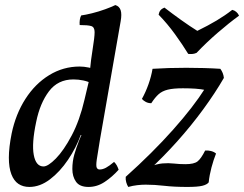

<svg xmlns="http://www.w3.org/2000/svg" viewBox="-20 -730 965 759"><path d="M330 9Q295 9 280.5 -11.5Q266 -32 266 -62Q266 -92 274 -120Q277 -131 282.5 -147Q288 -163 294 -178Q300 -193 304 -200L338 -406Q334 -431 336.5 -460.5Q339 -490 346 -534Q354 -583 354 -603Q354 -623 340.5 -627Q327 -631 295 -631Q294 -641 295.5 -651.5Q297 -662 301 -669Q317 -671 343.5 -677.5Q370 -684 396 -693.5Q422 -703 436 -710Q452 -705 457 -689.5Q462 -674 457 -646L375 -177Q366 -124 362.5 -99Q359 -74 362.5 -67Q366 -60 374 -60Q386 -60 399 -67Q412 -74 431 -90Q438 -83 442 -75.5Q446 -68 449 -59Q424 -31 394 -11Q364 9 330 9ZM360 -454 343 -400Q328 -408 309 -412Q290 -416 270 -416Q209 -416 173.5 -369Q138 -322 123 -248Q105 -163 113.5 -117.5Q122 -72 152 -72Q170 -72 201 -103.5Q232 -135 263.5 -194.5Q295 -254 314 -336L333 -416L380 -409L325 -196H299Q281 -146 249 -98.5Q217 -51 177.5 -21Q138 9 96 9Q71 9 53 -3Q35 -15 25 -41Q15 -67 15 -107Q15 -147 26 -202Q42 -279 80.5 -339Q119 -399 174.5 -433Q230 -467 295 -467Q312 -467 331 -463Q350 -459 360 -454ZM487 9Q482 1 479 -9.5Q476 -20 477 -31Q583 -126 664 -217Q745 -308 791 -381L793 -374Q774 -378 752 -379.5Q730 -381 703 -381Q665 -381 643 -375.5Q621 -370 607 -357.5Q593 -345 578 -322Q566 -322 556.5 -327Q547 -332 541 -339Q556 -366 567 -397Q578 -428 583 -458Q614 -460 647 -461Q680 -462 716 -462Q751 -462 786 -461Q821 -460 851 -458Q863 -442 865 -422Q831 -363 783.5 -298Q736 -233 680 -170.5Q624 -108 564 -53L570 -70Q599 -82 622.5 -84Q646 -86 667.5 -83.5Q689 -81 713 -81Q747 -81 761 -92Q775 -103 791 -135Q802 -136 814 -133Q826 -130 834 -123Q824 -98 816 -68Q808 -38 805 -9Q798 0 779.5 4.5Q761 9 720 9Q668 9 629.5 4.5Q591 0 556 0Q540 0 522.5 2Q505 4 487 9ZM724 -517Q702 -553 672 -594.5Q642 -636 607 -672Q609 -683 614.5 -689.5Q620 -696 630 -700Q661 -676 696 -651Q731 -626 760 -608Q803 -629 836.5 -649Q870 -669 898 -691Q907 -689 914 -683Q921 -677 925 -668Q885 -639 840.5 -600.5Q796 -562 757 -521Q748 -517 739 -516.5Q730 -516 724 -517Z"/></svg>

Font: Vollkorn
Style: Italic
Weight: 400
Italic angle: -11°
Designer: Friedrich Althausen
Foundry: Friedrich Althausen
Version: Version 5.001